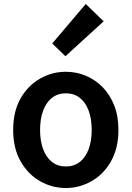

<svg xmlns="http://www.w3.org/2000/svg" viewBox="-20 -929 660 963"><path d="M310 14Q241 14 180.5 -20.5Q120 -55 83 -120.5Q46 -186 46 -277Q46 -370 83 -435Q120 -500 180.5 -534.5Q241 -569 310 -569Q362 -569 409.5 -549.5Q457 -530 494 -492.5Q531 -455 552.5 -401Q574 -347 574 -277Q574 -186 537 -120.5Q500 -55 439.5 -20.5Q379 14 310 14ZM310 -94Q351 -94 380 -116.5Q409 -139 424.5 -180.5Q440 -222 440 -277Q440 -333 424.5 -374.5Q409 -416 380 -438.5Q351 -461 310 -461Q270 -461 241 -438.5Q212 -416 196.5 -374.5Q181 -333 181 -277Q181 -222 196.5 -180.5Q212 -139 241 -116.5Q270 -94 310 -94ZM308 -647 242 -711 410 -909 500 -822Z"/></svg>

Font: Noto Sans JP Thin SemiBold
Style: Regular
Weight: 600
Version: Version 2.004-H2;hotconv 1.0.118;makeotfexe 2.5.65603